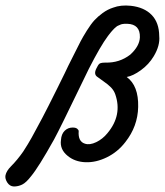

<svg xmlns="http://www.w3.org/2000/svg" viewBox="-168 -592 604 703"><path d="M415 -460Q418.5 -425.3 395 -386.2Q377 -356 347.9 -335Q318.8 -314 295.9 -310.1Q339.8 -278.3 337.9 -200.2Q336.4 -129.4 291 -71.8Q263.2 -35.6 223.4 -16.1Q183.6 3.4 145 2Q106.4 0.5 80.1 -21Q50.3 -44.9 55.2 -79.1Q56.6 -101.1 68.6 -113Q80.6 -125 98.1 -125Q109.4 -125 114.7 -120.6Q120.1 -116.2 120.1 -111.8Q117.2 -73.7 143.1 -65.9Q160.6 -60.1 184.3 -71.5Q208 -83 225.1 -104Q280.8 -170.4 253.9 -247.1Q249 -260.7 238.8 -271.5Q228.5 -282.2 210.4 -294.7Q192.4 -307.1 189 -310.1Q173.8 -319.8 185.1 -341.8Q186 -343.3 187.5 -346.2Q189 -349.1 189.5 -350.1Q189.9 -351.1 191.4 -353.3Q192.9 -355.5 193.6 -356.2Q194.3 -356.9 195.8 -358.4Q197.3 -359.9 198.5 -360.1Q199.7 -360.4 201.7 -361.1Q203.6 -361.8 206.1 -362.1Q208.5 -362.3 211.4 -362.5Q214.4 -362.8 217.8 -362.8Q269.5 -361.3 309.1 -392.1Q342.8 -422.9 344.2 -455.1Q345.7 -503.4 297.9 -504.9Q292.5 -505.4 287.6 -504.9Q282.7 -504.4 278.8 -503.7Q274.9 -502.9 270.5 -500.7Q266.1 -498.5 263.4 -497.6Q260.7 -496.6 256.6 -492.9Q252.4 -489.3 250.7 -487.8Q249 -486.3 244.6 -481.4Q240.2 -476.6 239 -475.1Q237.8 -473.6 232.9 -467.5Q228 -461.4 227.1 -460Q199.7 -423.3 157.2 -339.8Q153.3 -332 122.1 -267.6Q90.8 -203.1 66.2 -152.8Q41.5 -102.5 29.8 -81.1Q-26.9 20.5 -54.2 53.2Q-72.3 76.7 -86.7 83.7Q-101.1 90.8 -117.2 90.8Q-132.3 90.3 -141.4 76.2Q-150.4 62 -147.9 49.8Q-144.5 33.7 -127.9 17.1Q-104.5 -6.3 -83 -37.1Q-74.2 -50.3 -65.7 -64.7Q-57.1 -79.1 -52.2 -87.9Q-47.4 -96.7 -33.7 -122.1Q-20 -147.5 -12.2 -162.1Q6.8 -198.2 41.5 -268.1Q76.2 -337.9 82 -351.1Q89.4 -365.2 104.2 -395.3Q119.1 -425.3 127.2 -440.9Q135.3 -456.5 150.1 -480.2Q165 -503.9 177.5 -517.6Q189.9 -531.2 208 -544.4Q226.1 -557.6 246.1 -564Q274.4 -574.7 311 -570.8Q359.9 -565.4 387.2 -537.4Q414.6 -509.3 415 -460Z"/></svg>

Font: Florida Vibes
Style: Regular
Weight: 400
Italic angle: -30°
Designer: Turbologo.com
Foundry: Turbologo.com
Version: Version 1.000;hotconv 1.0.109;makeotfexe 2.5.65596